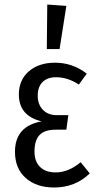

<svg xmlns="http://www.w3.org/2000/svg" viewBox="-20 -813 427 845"><path d="M188 -793 272 -787.1 242.2 -597.2H186ZM222.2 -537.1Q299.8 -537.1 361.8 -488.8L327.1 -440.9Q277.8 -473.1 227.1 -473.1Q188.5 -473.1 167.2 -451.9Q146 -430.7 146 -391.1Q146 -353.5 168.7 -329.8Q191.4 -306.2 230 -306.2H280.8L272 -242.2H225.1Q176.3 -242.2 154.1 -218.8Q131.8 -195.3 131.8 -146Q131.8 -102.5 156.2 -78.4Q180.7 -54.2 225.1 -54.2Q281.2 -54.2 335 -99.1L375 -49.8Q311.5 12.2 217.8 12.2Q140.6 12.2 93.3 -29.5Q45.9 -71.3 45.9 -145Q45.9 -257.8 163.1 -278.8Q63 -303.2 63 -397Q63 -461.4 107.2 -499.3Q151.4 -537.1 222.2 -537.1Z"/></svg>

Font: Fira Sans Compressed Book
Style: Regular
Weight: 350
Width: 1
Designer: Carrois Corporate & Edenspiekermann AG
Foundry: Carrois Corporate GbR & Edenspiekermann AG
Version: Version 4.203;PS 004.203;hotconv 1.0.88;makeotf.lib2.5.64775